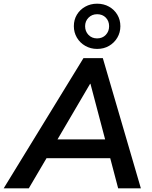

<svg xmlns="http://www.w3.org/2000/svg" viewBox="-58 -1020 822 1040"><path d="M-38 0 394 -705H499L705 0H582L532 -190L572 -163H158L208 -187L98 0ZM430 -566 240 -242 218 -265H545L518 -240L432 -566ZM468.1 -755Q433 -755 404 -771.5Q375 -788 358.5 -816.2Q342 -844.3 342 -878.1Q342 -913 358.5 -940.5Q375 -968 403.9 -984Q432.7 -1000 467.8 -1000Q504 -1000 532.5 -984Q561 -968 577.5 -940.4Q594 -912.8 594 -877.8Q594 -844 577.5 -816Q561 -788 532.7 -771.5Q504.4 -755 468.1 -755ZM467.9 -812Q497 -812 515 -831.1Q533 -850.1 533 -878.1Q533 -906 515.1 -924.5Q497.3 -943 468.2 -943Q440 -943 421.5 -924.2Q403 -905.5 403 -878Q403 -850.1 421.3 -831Q439.6 -812 467.9 -812Z"/></svg>

Font: Nunito Sans 12pt ExtraLight
Style: Italic
Weight: 200
Italic angle: -9°
Designer: Vernon Adams
Foundry: Vernon Adams
Version: Version 3.101;gftools[0.9.27]